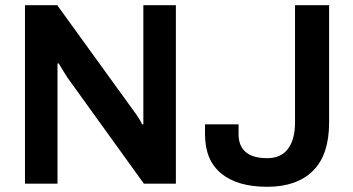

<svg xmlns="http://www.w3.org/2000/svg" viewBox="-20 -706 1357 738"><path d="M76 0V-686H200L493 -281Q498 -275 505 -264.5Q512 -254 518 -244Q524 -234 526 -228H531Q531 -242 531 -255Q531 -268 531 -281V-686H656V0H533L239 -408Q231 -420 220.5 -437.5Q210 -455 206 -462H201Q201 -449 201 -435.5Q201 -422 201 -408V0ZM1007 12Q893 12 830.5 -39Q768 -90 768 -190V-228H897V-190Q897 -145 924.5 -121.5Q952 -98 1007 -98Q1060 -98 1087 -134Q1114 -170 1114 -235V-686H1245V-235Q1245 -111 1183 -49.5Q1121 12 1007 12Z"/></svg>

Font: Archivo Variable SemiBold
Style: Regular
Weight: 600
Designer: Hector Gatti
Foundry: Omnibus-Type
Version: Version 2.001